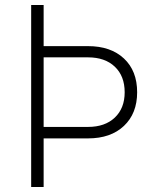

<svg xmlns="http://www.w3.org/2000/svg" viewBox="-20 -750 640 770"><path d="M105 0V-730H155V-565H333Q424 -565 477 -515.5Q530 -466 530 -380Q530 -295 477 -245Q424 -195 333 -195H155V0ZM155 -241H333Q401 -241 440.5 -278.5Q480 -316 480 -380Q480 -445 440.5 -482.5Q401 -520 333 -520H155Z"/></svg>

Font: NKDuy Mono Thin
Style: Regular
Weight: 100
Monospace: yes
Designer: NKDuy
Foundry: NKDuy
Version: Version 2.251; ttfautohint (v1.8.4.7-5d5b)